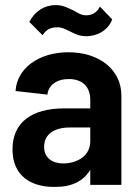

<svg xmlns="http://www.w3.org/2000/svg" viewBox="-20 -725 550 753"><path d="M334 -334V-300H233C104 -300 29 -245 29 -139C29 -33 105 9 194 8C260 9 307 -14 334 -59V0H456V-351C456 -448 374 -520 248 -520C131 -520 46 -456 41 -368L166 -354C170 -391 202 -415 250 -415C305 -415 334 -383 334 -334ZM95 -639 147 -587C161 -608 177 -618 206 -618C222 -618 232 -613 254 -602C273 -593 290 -583 318 -583C364 -583 405 -608 420 -649L372 -699C358 -673 339 -665 318 -665C300 -665 287 -673 270 -683C248 -693 228 -705 199 -705C153 -705 116 -680 95 -639ZM153 -149C153 -199 193 -225 254 -225H334V-170C334 -115 284 -84 228 -84C185 -84 153 -106 153 -149Z"/></svg>

Font: Vanilla Cream
Style: Bold
Weight: 700
Designer: Jeremy Tribby, Jinavaṁso
Foundry: Tribby Type
Version: Version 1.422;Glyphs 3.1.2 (3151)